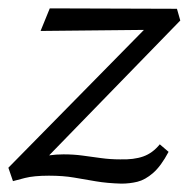

<svg xmlns="http://www.w3.org/2000/svg" viewBox="-20 -428 459 459"><path d="M270 11Q236 10 209.5 5.5Q183 1 157 -3.5Q131 -8 97 -8Q61 -8 39.5 -2.5Q18 3 11 5L0 -27L358 -391L372 -357L77 -354L99 -408L403 -407L411 -379L57 -15L19 -31Q39 -40 67.5 -49.5Q96 -59 132 -59Q156 -59 178 -56Q200 -53 222 -50Q244 -47 267 -47Q300 -46 322.5 -54Q345 -62 362 -83L383 -65Q365 -31 346 -14.5Q327 2 308.5 6.5Q290 11 270 11Z"/></svg>

Font: Ysabeau
Style: Italic
Weight: 400
Italic angle: -12°
Designer: Christian Thalmann (Catharsis Fonts)
Version: Version 2.000;gftools[0.9.27.dev2+g8671c4b]